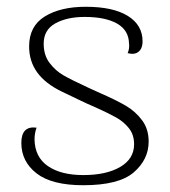

<svg xmlns="http://www.w3.org/2000/svg" viewBox="-20 -535 502 567"><path d="M43 -113Q43 -164 88 -158Q82 -142 82 -123Q83 -71 121.5 -44.5Q160 -18 226 -18Q294 -18 335 -42Q376 -66 376 -109Q376 -137 361 -156Q346 -175 324 -187.5Q302 -200 262 -218Q234 -230 220 -237Q211 -241 162.5 -264.5Q114 -288 90 -321Q66 -354 66 -398Q66 -458 112.5 -486.5Q159 -515 233 -515Q314 -515 357.5 -488Q401 -461 401 -413Q401 -386 382 -378Q376 -376 371 -376Q367 -376 357 -378Q363 -392 361 -407Q360 -446 325.5 -465.5Q291 -485 230 -485Q178 -485 143.5 -466Q109 -447 109 -406Q109 -372 126.5 -349Q144 -326 167.5 -312.5Q191 -299 243 -275L276 -260Q324 -239 352 -222.5Q380 -206 399.5 -180Q419 -154 419 -117Q419 -64 375 -26Q331 12 226 12Q133 12 88 -23Q43 -58 43 -113Z"/></svg>

Font: Arima Madurai ExtraLight
Style: Regular
Weight: 275
Designer: Joana Correia and Natanael Gama
Foundry: NDISCOVER
Version: Version 1.020